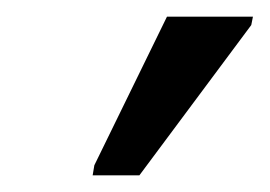

<svg xmlns="http://www.w3.org/2000/svg" viewBox="-20 -786 323 230"><path d="M91 -576H147L281 -756L283 -766H180L93 -588Z"/></svg>

Font: Noto Sans SemiCondensed
Style: Italic
Weight: 400
Width: 4
Italic angle: -12°
Designer: Monotype Design Team
Foundry: Monotype Imaging Inc.
Version: Version 2.013